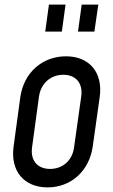

<svg xmlns="http://www.w3.org/2000/svg" viewBox="-20 -800 491 832"><path d="M176 -663H248L264 -780H192ZM318 -663H389L406 -780H334ZM186 12C288 12 367 -59 382 -166L412 -379C427 -485 368 -556 266 -556C163 -556 83 -485 68 -379L39 -166C24 -59 84 12 186 12ZM197 -68C141 -68 111 -106 119 -162L149 -382C157 -438 199 -476 254 -476C310 -476 340 -438 332 -382L301 -162C294 -106 253 -68 197 -68Z"/></svg>

Font: Mohave
Style: Italic
Weight: 400
Italic angle: -8°
Designer: Gumpita Rahayu
Foundry: Tokotype
Version: Version 2.002;PS 002.002;hotconv 1.0.88;makeotf.lib2.5.64775